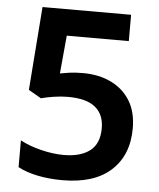

<svg xmlns="http://www.w3.org/2000/svg" viewBox="-52 -759 676 814"><g transform="rotate(5 286.0 -352.0)"><path d="M292 -450Q359 -450 411 -425Q463 -400 492.5 -352.5Q522 -305 522 -235Q522 -121 450.5 -55.5Q379 10 243 10Q187 10 138 0Q89 -10 54 -29V-143Q90 -123 142 -110Q194 -97 240 -97Q311 -97 351 -127.5Q391 -158 391 -224Q391 -282 353.5 -313Q316 -344 236 -344Q208 -344 176 -339Q144 -334 123 -328L69 -359L96 -714H473V-602H209L194 -440Q211 -443 233.5 -446.5Q256 -450 292 -450Z"/></g></svg>

Font: Noto Sans Lisu SemiBold
Style: Regular
Weight: 600
Designer: Monotype Design Team. David Williams.
Foundry: Monotype Imaging Inc.
Version: Version 2.102; ttfautohint (v1.8.4.7-5d5b)